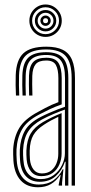

<svg xmlns="http://www.w3.org/2000/svg" viewBox="-20 -811 398 839"><path d="M293.1 0V-469.6Q293.1 -536.7 267.3 -565.8Q241.6 -594.9 182.1 -594.9Q120.8 -594.9 93.1 -568.8Q65.5 -542.6 63.2 -482Q62.5 -462 62.8 -438.9Q63 -415.8 64.1 -393.5H49.7Q48.6 -416.6 48.3 -438.9Q47.9 -461.3 48.7 -482.5Q51.1 -549.3 82.2 -578.1Q113.3 -607 182.1 -607Q227 -607 254.6 -593.1Q282.2 -579.2 294.9 -548.9Q307.6 -518.7 307.6 -469.6V0ZM158.1 -28.4Q191.3 -28.4 214.8 -45.9Q238.3 -63.3 251 -89.5Q263.6 -115.6 263.6 -141.2V-332.2Q241.1 -324.5 213.9 -312.9Q186.7 -301.3 162.4 -288.3Q121.6 -265.9 102.3 -235Q83 -204.2 80.8 -154.2Q80.4 -143.1 80.9 -133.1Q81.4 -123.2 82.1 -112.4Q84.8 -70.8 104.9 -49.6Q125 -28.4 158.1 -28.4ZM161.1 -41.3Q131.9 -41.3 115.8 -61.3Q99.7 -81.3 96.5 -113.3Q95.6 -125.1 95.3 -135.2Q95 -145.4 95.3 -153.2Q97.4 -199.2 114.3 -227.7Q131.1 -256.2 167.4 -277.3Q184.8 -287.4 206.5 -298Q228.2 -308.5 249.2 -316.7V-139.9Q249.2 -115.5 239.7 -92.8Q230.3 -70.2 210.8 -55.7Q191.4 -41.3 161.1 -41.3ZM163 -53.1Q187.8 -53.1 203.6 -65.6Q219.4 -78.1 227 -97.7Q234.7 -117.3 234.7 -138.9V-300.4Q218 -292.7 202.7 -284.4Q187.5 -276.1 172.5 -266.2Q140.5 -245.7 125.8 -220.6Q111.1 -195.5 109.8 -153.2Q109.6 -144.3 109.8 -134.7Q110 -125 110.8 -114.8Q113 -88.5 126.1 -70.8Q139.1 -53.1 163 -53.1ZM145.8 7.3Q97.5 7.3 70 -23.2Q42.5 -53.7 38.6 -109Q37.7 -123.4 37.5 -136.8Q37.3 -150.2 37.6 -159.2Q40.9 -212.9 64.4 -252Q87.9 -291.1 146.1 -321.9Q163.4 -331.4 177.5 -338.9Q191.6 -346.3 205.5 -352.7Q219.3 -359 235.1 -364.7V-469.6Q235.1 -506.7 224.3 -526.7Q213.5 -546.6 182.1 -546.6Q149.5 -546.6 136 -530.5Q122.4 -514.3 121.1 -479.6Q120.7 -464.4 120.7 -443Q120.8 -421.5 121.7 -393.5H107.3Q106.3 -422.9 106.3 -443.3Q106.2 -463.8 106.7 -480.6Q108.1 -522.9 126 -540.8Q143.8 -558.7 182.1 -558.7Q221 -558.7 235.3 -536.2Q249.6 -513.7 249.6 -469.6V-354.9Q222.1 -345.2 197.9 -333.9Q173.8 -322.5 151.1 -310.5Q97.2 -282.3 76.2 -245.4Q55.1 -208.6 52.1 -158.1Q51.6 -146.3 51.9 -134.9Q52.2 -123.6 53.1 -110.1Q56.6 -59 81.7 -31.8Q106.7 -4.6 149.7 -4.6Q187.5 -4.6 213.6 -23.3Q239.7 -41.9 253.9 -71.2H257.1L251.2 -12.6V0H236.6L236.5 -4.4L245.2 -45.8H242.4Q226.1 -20.5 202.4 -6.6Q178.7 7.3 145.8 7.3ZM264.3 0.1V-35L266.8 -104.2H263.6Q251.3 -67.1 223.8 -41.8Q196.3 -16.6 153.4 -16.6Q115.8 -16.7 93.3 -40.9Q70.7 -65.1 67.6 -111.1Q66.7 -124.6 66.4 -135.5Q66.1 -146.3 66.6 -156.8Q69.2 -204.5 88.3 -239Q107.4 -273.6 156.8 -299.4Q174.8 -308.7 194.2 -317.2Q213.5 -325.7 231.7 -332.8Q249.8 -340 264.1 -344.5V-469.6Q264.1 -523.8 245.2 -547.3Q226.3 -570.8 182.1 -570.8Q135.8 -570.8 114.8 -550Q93.8 -529.2 92.2 -481Q91.5 -461.1 91.7 -438.2Q92 -415.2 92.8 -393.5H78.6Q77.5 -415.9 77.3 -439.2Q77 -462.4 77.7 -481.5Q79.6 -535.9 103.9 -559.4Q128.2 -582.9 182.1 -582.9Q233.9 -582.9 256.2 -556.6Q278.6 -530.3 278.6 -469.6V0.1ZM179 -649.7Q159.5 -649.7 143.3 -659.2Q127.2 -668.6 117.7 -684.8Q108.3 -700.9 108.3 -720.4Q108.3 -740.2 117.7 -756.2Q127.2 -772.2 143.3 -781.8Q159.5 -791.4 178.9 -791.4Q198.8 -791.4 214.8 -781.8Q230.8 -772.2 240.4 -756.2Q249.9 -740.2 249.9 -720.4Q249.9 -700.9 240.4 -684.8Q230.8 -668.6 214.8 -659.2Q198.8 -649.7 179 -649.7ZM178.9 -661.8Q203.4 -661.8 220.6 -679Q237.9 -696.2 237.9 -720.4Q237.9 -744.9 220.6 -762.1Q203.4 -779.3 178.9 -779.3Q154.8 -779.3 137.6 -762.1Q120.3 -744.9 120.3 -720.4Q120.3 -696.2 137.6 -679Q154.8 -661.8 178.9 -661.8ZM179.1 -673.8Q159.5 -673.8 146 -687.4Q132.4 -700.9 132.4 -720.5Q132.4 -740.1 146 -753.6Q159.5 -767.2 179.1 -767.2Q198.6 -767.2 212.2 -753.6Q225.8 -740.1 225.8 -720.5Q225.8 -700.9 212.2 -687.4Q198.6 -673.8 179.1 -673.8ZM179 -685.9Q193.4 -685.9 203.6 -696.1Q213.7 -706.3 213.7 -720.4Q213.7 -734.8 203.6 -745Q193.4 -755.1 179 -755.1Q164.9 -755.1 154.7 -745Q144.5 -734.8 144.5 -720.4Q144.5 -706.3 154.7 -696.1Q164.9 -685.9 179 -685.9ZM179 -698Q169.8 -698 163.2 -704.6Q156.6 -711.3 156.6 -720.5Q156.6 -729.8 163.2 -736.4Q169.8 -743.1 179.1 -743.1Q188.4 -743.1 195 -736.4Q201.6 -729.8 201.6 -720.4Q201.6 -711.3 195 -704.6Q188.4 -698 179 -698ZM179.1 -709.7Q190 -709.7 190 -720.5Q190 -731.4 179.1 -731.4Q168.2 -731.4 168.2 -720.5Q168.2 -709.7 179.1 -709.7Z"/></svg>

Font: Big Shoulders Inline Thin
Style: Regular
Weight: 100
Designer: Patric King
Foundry: XO Type Co
Version: Version 2.002